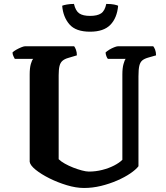

<svg xmlns="http://www.w3.org/2000/svg" viewBox="-20 -934 825 954"><path d="M397.5 0Q357.5 0 312 -13.8Q266.5 -27.5 225.5 -48Q184.5 -68.5 157.2 -90.5Q130 -112.5 127.5 -130V-564.5Q127.5 -596 133.2 -616Q139 -636 145 -641.5H53.5Q51 -646.5 47 -654.2Q43 -662 42 -673Q47.5 -679.5 60 -686.5Q72.5 -693.5 85.2 -698.8Q98 -704 103.5 -704H348.5Q353 -698.5 357.5 -686.5Q362 -674.5 362 -659L318.5 -646Q301 -641 290.5 -632Q280 -623 275.8 -606.2Q271.5 -589.5 271.5 -560V-143Q282.5 -132 302 -121Q321.5 -110 344 -101.2Q366.5 -92.5 387.2 -87Q408 -81.5 421.5 -81.5Q456 -81.5 488.2 -89.8Q520.5 -98 546.8 -111.5Q573 -125 588 -140V-564Q588 -596 593.8 -616.2Q599.5 -636.5 604.5 -641.5H516Q512 -646 508.8 -654.2Q505.5 -662.5 504.5 -673Q510.5 -679.5 522.5 -686.8Q534.5 -694 547 -699Q559.5 -704 565.5 -704H741.5Q746.5 -698 750.8 -687Q755 -676 755.5 -659L717 -648Q697.5 -642.5 687 -633.8Q676.5 -625 672.2 -607Q668 -589 668 -554.5V-108Q655 -91 627 -72Q599 -53 561.5 -36.8Q524 -20.5 481.8 -10.2Q439.5 0 397.5 0ZM427.5 -776.5Q356.5 -776.5 325 -813Q293.5 -849.5 289 -905.5Q295.5 -908.5 312 -911.5Q328.5 -914.5 347.5 -914.5Q355.5 -880 373.8 -867.5Q392 -855 427.5 -855Q463.5 -855 482.2 -867.5Q501 -880 508 -914.5Q532.5 -914.5 546.8 -911.5Q561 -908.5 567 -905.5Q561.5 -844.5 528.2 -810.5Q495 -776.5 427.5 -776.5Z"/></svg>

Font: Texturina Medium
Style: Regular
Weight: 500
Designer: Guillermo Torres Carreño
Foundry: Omnibus-Type
Version: Version 1.003